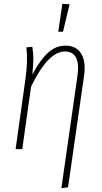

<svg xmlns="http://www.w3.org/2000/svg" viewBox="-20 -765 522 985"><path d="M299.8 -745.1 336.9 -743.2 303.2 -602.1H278.8ZM294.9 200.2 377 -373Q386.7 -437.5 369.9 -469.2Q353 -501 313 -501Q226.1 -501 139.2 -319.8L94.2 0H60.1L109.9 -355Q124 -451.7 115.2 -522L146 -524.9Q150.9 -490.2 151.1 -464.6Q151.4 -439 146 -382.8Q184.1 -454.6 224.4 -492.7Q264.6 -530.8 315.9 -530.8Q371.6 -530.8 396.7 -489.5Q421.9 -448.2 411.1 -375L329.1 195.8Z"/></svg>

Font: Fira Sans Compressed UltraLight
Style: Italic
Weight: 200
Width: 3
Italic angle: -8°
Designer: Carrois Corporate & Edenspiekermann AG
Foundry: Carrois Corporate GbR & Edenspiekermann AG
Version: Version 4.203;PS 004.203;hotconv 1.0.88;makeotf.lib2.5.64775